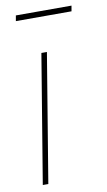

<svg xmlns="http://www.w3.org/2000/svg" viewBox="-81 -729 430 770"><g transform="rotate(-10 134.0 -344.0)"><path d="M29.3 0 115.7 -522.5H138.2L51.8 0ZM267.6 -688.5 263.7 -666H37.1L41 -688.5Z"/></g></svg>

Font: Inter 28pt Thin
Style: Italic
Weight: 250
Italic angle: -9.3988°
Designer: Rasmus Andersson
Foundry: rsms
Version: Version 4.001;git-66647c0bb